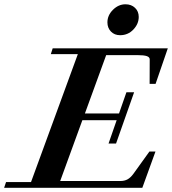

<svg xmlns="http://www.w3.org/2000/svg" viewBox="-64 -893 818 913"><path d="M507.3 -725.6Q480.5 -725.6 463.6 -742.9Q446.8 -760.3 446.8 -786.6Q446.8 -820.3 473.1 -846.4Q499.5 -872.6 532.7 -872.6Q560.5 -872.6 578.1 -855.7Q595.7 -838.9 595.7 -812.5Q595.7 -779.3 570.1 -752.4Q544.4 -725.6 507.3 -725.6ZM-44.4 0 -35.2 -27.3H83.5L306.2 -635.7H177.7L186.5 -663.1H733.9L675.8 -494.1H647.5L647.9 -609.9Q648.4 -621.1 634.5 -626Q620.6 -630.9 589.4 -630.9H440.9L339.8 -353.5H502L537.1 -454.1H573.7L487.8 -210.4H452.1L490.7 -321.3H327.6L222.2 -32.2H507.8Q528.3 -32.2 542.7 -40.3Q557.1 -48.3 570.3 -66.4L646.5 -172.4H675.3L612.8 0Z"/></svg>

Font: Elstob 18pt
Style: Bold Italic
Weight: 700
Italic angle: -20°
Designer: Peter S. Baker
Version: Version 1.015